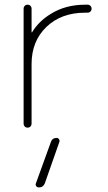

<svg xmlns="http://www.w3.org/2000/svg" viewBox="-20 -567 463 822"><path d="M146.5 235.4Q138.7 235.4 134.8 229.5Q130.9 223.6 133.8 217.8L198.2 40Q204.1 23.4 222.7 23.4Q228.5 23.4 232.4 28.8Q236.3 34.2 234.4 40L171.9 217.8Q165 235.4 146.5 235.4ZM115.2 -429.7Q115.2 -428.7 116.2 -428.2Q117.2 -427.7 117.2 -428.7Q145.5 -475.6 196.3 -506.8Q259.8 -546.9 344.7 -546.9H355.5Q362.3 -546.9 367.2 -542Q372.1 -537.1 372.1 -529.8Q372.1 -522.5 367.2 -517.6Q362.3 -512.7 355.5 -512.7H344.7Q242.2 -512.7 178.7 -451.7Q115.2 -390.6 115.2 -293V-37.1Q115.2 -30.3 110.4 -25.4Q105.5 -20.5 98.1 -20.5Q90.8 -20.5 85.9 -25.4Q81.1 -30.3 81.1 -37.1V-529.3Q81.1 -537.1 85.9 -542Q90.8 -546.9 98.1 -546.9Q105.5 -546.9 110.4 -542Q115.2 -537.1 115.2 -529.3Z"/></svg>

Font: Gen Jyuu Gothic ExtraLight
Style: Regular
Weight: 100
Designer: [Source Han Sans]
Ryoko NISHIZUKA  (kana & ideographs); Paul D. Hunt (Latin, Greek & Cyrillic); Wenlong ZHANG  (bopomofo
Version: Version 1.002.20150607